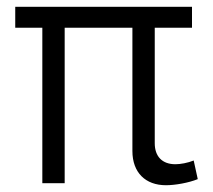

<svg xmlns="http://www.w3.org/2000/svg" viewBox="-20 -541 629 567"><path d="M371 -459V-95C371 -31 410 6 470 6C497 6 537 -1 564 -12L552 -67C535 -60 513 -56 498 -56C459 -56 437 -79 437 -118V-459H547V-521H25V-459H105V0H171V-459Z"/></svg>

Font: Raleway Reg
Style: Regular
Weight: 400
Designer: Matt McInerney, Pablo Impallari, Rodrigo Fuenzalida
Foundry: Matt McInerney, Pablo Impallari, Rodrigo Fuenzalida
Version: Version 3.00 July 28, 2015